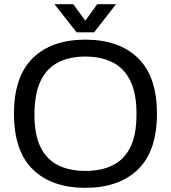

<svg xmlns="http://www.w3.org/2000/svg" viewBox="-20 -888 818 920"><path d="M389 12Q228 12 137.5 -76Q47 -164 47 -343Q47 -522 137.5 -610Q228 -698 389 -698Q550 -698 641 -610Q732 -522 732 -343Q732 -164 641 -76Q550 12 389 12ZM389 -69Q465 -69 520 -96Q575 -123 604.5 -182.5Q634 -242 634 -339V-343Q634 -442 604 -502Q574 -562 519 -589.5Q464 -617 389 -617Q314 -617 259.5 -589.5Q205 -562 175.5 -502Q146 -442 145 -343V-339Q145 -242 174.5 -182.5Q204 -123 259 -96Q314 -69 389 -69ZM347 -733 241 -868H331L389 -789L446 -868H536L431 -733Z"/></svg>

Font: Archivo VF Beta
Style: Regular
Weight: 400
Designer: Hector Gatti
Foundry: Omnibus-Type
Version: Version 1.002